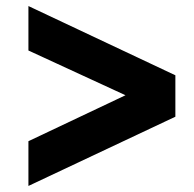

<svg xmlns="http://www.w3.org/2000/svg" viewBox="-20 -712 641 635"><path d="M560 -463V-326L74 -97V-245L395 -397L74 -545V-692Z"/></svg>

Font: Montserrat Alternates
Style: Bold
Weight: 700
Version: Version 2.001